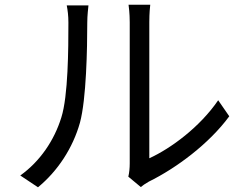

<svg xmlns="http://www.w3.org/2000/svg" viewBox="-20 -770 1040 814"><path d="M524 -21 577 23C584 17 595 9 611 0C727 -57 866 -160 952 -277L905 -345C828 -232 705 -141 613 -99C613 -130 613 -613 613 -676C613 -714 616 -742 617 -750H525C526 -742 530 -714 530 -676C530 -613 530 -123 530 -77C530 -57 528 -37 524 -21ZM66 -26 141 24C225 -45 289 -143 319 -250C346 -350 350 -564 350 -675C350 -705 354 -735 355 -747H263C267 -726 270 -704 270 -674C270 -563 269 -363 240 -272C210 -175 150 -86 66 -26Z"/></svg>

Font: Noto Sans Mono CJK HK
Style: Regular
Weight: 400
Designer: Ryoko NISHIZUKA 西塚涼子 (kana, bopomofo & ideographs); Paul D. Hunt (Latin, Greek & Cyrillic); Sandoll Communications 산돌커뮤니
Foundry: Adobe
Version: Version 2.004;hotconv 1.0.118;makeotfexe 2.5.65603